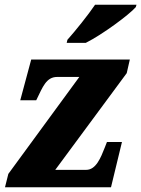

<svg xmlns="http://www.w3.org/2000/svg" viewBox="-20 -786 593 806"><path d="M260 -606H340C410 -641 522 -724 550 -756L553 -766H379C350 -723 297 -657 263 -619ZM1 0H446L492 -190H429L420 -167C403 -124 383 -73 342 -73H212L512 -479L525 -536H111L65 -365H132L134 -369C159 -420 174 -463 220 -463H313L15 -56Z"/></svg>

Font: Noto Serif Condensed Black
Style: Italic
Weight: 900
Width: 3
Italic angle: -12°
Designer: Monotype Design Team
Foundry: Monotype Imaging Inc.
Version: Version 2.013